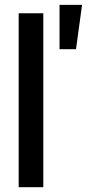

<svg xmlns="http://www.w3.org/2000/svg" viewBox="-20 -783 366 803"><path d="M161.1 -727.5V0H58.1V-727.5ZM229 -577.1V-762.7H323.2L297.9 -577.1Z"/></svg>

Font: Inter Display Medium
Style: Regular
Weight: 500
Designer: Rasmus Andersson
Foundry: rsms
Version: Version 4.001;git-9221beed3